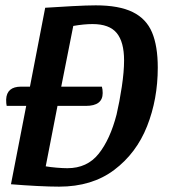

<svg xmlns="http://www.w3.org/2000/svg" viewBox="-20 -689 638 718"><path d="M570 -436Q570 -318 530 -217Q490 -116 407 -53.5Q324 9 201 9Q167 9 118 6.5Q69 4 21 0L78 -293H5Q3 -301 3 -317Q5 -365 59 -365H92L149 -660Q193 -663 249.5 -666Q306 -669 338 -669Q425 -669 476 -644Q527 -619 548.5 -568Q570 -517 570 -436ZM444 -463Q444 -532 416.5 -565.5Q389 -599 326 -599Q294 -599 254 -592L209 -365H361Q364 -355 364 -341Q364 -293 301 -293H195L151 -67Q168 -64 191.5 -62Q215 -60 232 -60Q306 -60 349 -114Q392 -168 416 -261Q427 -308 435.5 -364.5Q444 -421 444 -463Z"/></svg>

Font: Sansita
Style: Italic
Weight: 400
Italic angle: -11°
Designer: Pablo Cosgaya
Foundry: Omnibus-Type
Version: Version 1.006